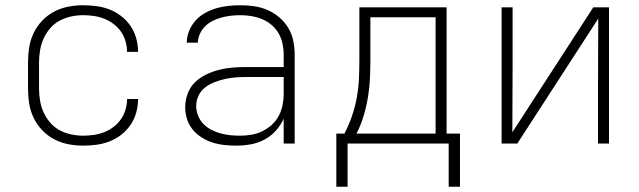

<svg xmlns="http://www.w3.org/2000/svg" viewBox="-20 -548 2440 733"><path d="M297 8Q269 8 240.5 2.5Q212 -3 186.5 -16.5Q161 -30 141 -51Q121 -72 108.5 -98Q96 -124 91.5 -152.5Q87 -181 87 -210V-310Q87 -339 91.5 -367.5Q96 -396 108.5 -422Q121 -448 141 -469Q161 -490 186.5 -503.5Q212 -517 240.5 -522.5Q269 -528 297 -528Q323 -528 349 -524.5Q375 -521 399 -511.5Q423 -502 443.5 -486Q464 -470 478.5 -448.5Q493 -427 500 -402Q507 -377 507 -351V-350H465V-351Q465 -371 459 -391Q453 -411 441.5 -427.5Q430 -444 413.5 -456.5Q397 -469 378 -476.5Q359 -484 338.5 -487Q318 -490 297 -490Q274 -490 251 -485Q228 -480 207.5 -469Q187 -458 171.5 -440Q156 -422 146.5 -401Q137 -380 133 -356.5Q129 -333 129 -310V-210Q129 -187 133 -163.5Q137 -140 146.5 -119Q156 -98 171.5 -80Q187 -62 207.5 -51Q228 -40 251 -35Q274 -30 297 -30Q318 -30 338.5 -33Q359 -36 378 -43.5Q397 -51 413.5 -63.5Q430 -76 441.5 -92.5Q453 -109 459 -129Q465 -149 465 -169V-170H507V-169Q507 -143 500 -118Q493 -93 478.5 -71.5Q464 -50 443.5 -34Q423 -18 399 -8.5Q375 1 349 4.5Q323 8 297 8Z M882 8Q859 8 836 5.5Q813 3 791 -4Q769 -11 749.5 -23.5Q730 -36 715.5 -53.5Q701 -71 694 -93.5Q687 -116 687 -139Q687 -165 696.5 -190.5Q706 -216 724.5 -234Q743 -252 767 -263.5Q791 -275 816.5 -281.5Q842 -288 868 -290Q894 -292 920 -292H1063V-340Q1063 -361 1058.5 -382Q1054 -403 1043.5 -421Q1033 -439 1016.5 -453Q1000 -467 980.5 -475Q961 -483 940 -486.5Q919 -490 898 -490Q880 -490 862 -488Q844 -486 827 -481.5Q810 -477 793.5 -469Q777 -461 764 -448.5Q751 -436 743.5 -419.5Q736 -403 735 -385H693Q693 -408 702 -430Q711 -452 726.5 -469.5Q742 -487 763 -498.5Q784 -510 806 -516.5Q828 -523 851.5 -525.5Q875 -528 898 -528Q925 -528 951.5 -524Q978 -520 1002 -509.5Q1026 -499 1046.5 -481.5Q1067 -464 1080.5 -441.5Q1094 -419 1099.5 -392.5Q1105 -366 1105 -340V0H1063V-95Q1052 -70 1033 -49Q1014 -28 989.5 -15Q965 -2 937.5 3Q910 8 882 8ZM895 -30Q917 -30 939 -33.5Q961 -37 980.5 -46.5Q1000 -56 1016.5 -70.5Q1033 -85 1043.5 -104.5Q1054 -124 1058.5 -145.5Q1063 -167 1063 -189V-254H921Q900 -254 879.5 -252.5Q859 -251 839 -246.5Q819 -242 799.5 -234.5Q780 -227 763.5 -214.5Q747 -202 738 -183Q729 -164 729 -143Q729 -125 736 -107Q743 -89 756 -75.5Q769 -62 786 -53Q803 -44 821 -39Q839 -34 857.5 -32Q876 -30 895 -30Z M1693 165V0H1307V165H1264V-38H1295Q1312 -71 1324 -106Q1336 -141 1342.5 -177.5Q1349 -214 1350.5 -251Q1352 -288 1352 -325V-520H1685V-38H1736V165ZM1341 -38H1643V-482H1394V-325Q1394 -288 1392.5 -251.5Q1391 -215 1385 -178.5Q1379 -142 1368.5 -106.5Q1358 -71 1341 -38Z M1895 0V-520H1937V-312Q1937 -245 1936.5 -177.5Q1936 -110 1936 -43L2245 -520H2305V0H2263V-208Q2263 -275 2263.5 -342.5Q2264 -410 2264 -477L1955 0Z"/></svg>

Font: Iosevka Extralight Extended
Style: Regular
Weight: 200
Width: 7
Monospace: yes
Designer: Belleve Invis
Foundry: Belleve Invis
Version: Version 32.5.0; ttfautohint (v1.8.4)